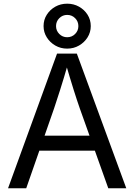

<svg xmlns="http://www.w3.org/2000/svg" viewBox="-20 -1017 726 1037"><path d="M23.4 0 288.1 -727.5H395L662.1 0H564.9L410.6 -432.6Q396.5 -472.7 377.7 -532.2Q358.9 -591.8 332 -684.1H350.6Q323.7 -590.8 304.4 -530.5Q285.2 -470.2 272.5 -432.6L121.6 0ZM157.2 -203.1V-284.2H528.8V-203.1ZM342.8 -754.4Q307.6 -754.4 278.8 -771Q250 -787.6 232.7 -815.2Q215.3 -842.8 215.3 -876Q215.3 -910.2 232.7 -937.5Q250 -964.8 278.8 -981Q307.6 -997.1 342.8 -997.1Q377.9 -997.1 406.7 -981Q435.5 -964.8 452.9 -937.5Q470.2 -910.2 470.2 -876Q470.2 -842.8 452.9 -815.2Q435.5 -787.6 406.7 -771Q377.9 -754.4 342.8 -754.4ZM342.8 -815.9Q368.2 -815.9 385.7 -833.5Q403.3 -851.1 403.3 -876Q403.3 -901.4 385.7 -918.9Q368.2 -936.5 342.8 -936.5Q317.9 -936.5 300.3 -918.9Q282.7 -901.4 282.7 -876Q282.7 -851.1 300.3 -833.5Q317.9 -815.9 342.8 -815.9Z"/></svg>

Font: Inter 16pt
Style: Regular
Weight: 400
Version: Version 4.001;git-66647c0bb